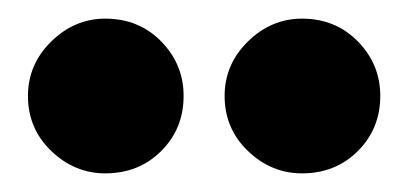

<svg xmlns="http://www.w3.org/2000/svg" viewBox="-20 -789 438 206"><path d="M93 -603Q129 -603 153 -627Q177 -651 177 -686Q177 -720 153 -744.5Q129 -769 93 -769Q60 -769 35 -744.5Q10 -720 10 -686Q10 -651 35 -627Q60 -603 93 -603ZM304 -603Q340 -603 364 -627Q388 -651 388 -686Q388 -720 364 -744.5Q340 -769 304 -769Q271 -769 246 -744.5Q221 -720 221 -686Q221 -651 246 -627Q271 -603 304 -603Z"/></svg>

Font: Catamaran Black
Style: Regular
Weight: 900
Designer: Pria Ravichandran
Version: Version 2.000